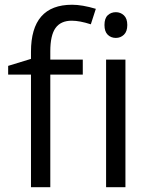

<svg xmlns="http://www.w3.org/2000/svg" viewBox="-20 -785 632 805"><path d="M327.1 -472.2H190.9V0H109.9V-472.2H14.2V-508.8L109.9 -538.1V-567.9Q109.9 -765.1 282.2 -765.1Q324.7 -765.1 381.8 -748L360.8 -683.1Q314 -698.2 280.8 -698.2Q234.9 -698.2 212.9 -667.7Q190.9 -637.2 190.9 -569.8V-535.2H327.1ZM505.9 0H424.8V-535.2H505.9ZM418 -680.2Q418 -708 431.6 -720.9Q445.3 -733.9 465.8 -733.9Q485.4 -733.9 499.5 -720.7Q513.7 -707.5 513.7 -680.2Q513.7 -652.8 499.5 -639.4Q485.4 -626 465.8 -626Q445.3 -626 431.6 -639.4Q418 -652.8 418 -680.2Z"/></svg>

Font: f0_46866 
Style: Regular
Weight: 400
Foundry: Ascender Corporation
Version: Version 1.10